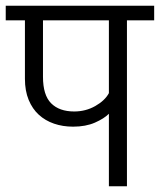

<svg xmlns="http://www.w3.org/2000/svg" viewBox="-30 -650 558 670"><path d="M508 -579H413V0H350V-253Q333 -236 301 -222Q269 -208 225 -208Q189 -208 158.5 -218.5Q128 -229 105.5 -249.5Q83 -270 70 -301.5Q57 -333 57 -375V-579H-10V-630H508ZM120 -382Q120 -318 148.5 -289.5Q177 -261 229 -261Q269 -261 302.5 -280Q336 -299 350 -325V-579H120Z"/></svg>

Font: Mukta Light
Style: Regular
Weight: 300
Designer: Girish Dalvi and Yashodeep Gholap
Foundry: Ek Type
Version: Version 2.538;PS 1.002;hotconv 16.6.51;makeotf.lib2.5.65220;